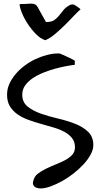

<svg xmlns="http://www.w3.org/2000/svg" viewBox="-20 -1052 562 1074"><path d="M167 -42Q171.9 -65.4 191.9 -80.6Q211.9 -95.7 237.8 -108.4Q263.7 -121.1 292 -132.3Q320.3 -143.6 344.2 -156.2Q368.2 -168.9 383.8 -186Q399.4 -203.1 399.4 -227.5Q399.4 -258.8 383.3 -279.3Q367.2 -299.8 340.3 -314.5Q313.5 -329.1 279.3 -338.9Q245.1 -348.6 209.5 -358.9Q173.8 -369.1 139.6 -381.3Q105.5 -393.6 78.6 -412.1Q51.8 -430.7 35.6 -457Q19.5 -483.4 19.5 -522.5Q19.5 -554.7 32.7 -583.5Q45.9 -612.3 67.9 -638.2Q89.8 -664.1 118.7 -685.5Q147.5 -707 179.2 -721.7Q210.9 -736.3 243.2 -744.6Q275.4 -752.9 302.7 -752.9H313.5Q322.3 -750 336.9 -743.2Q351.6 -736.3 365.2 -730Q378.9 -723.6 388.7 -718.3Q398.4 -712.9 398.4 -711.9V-689.5Q379.9 -687.5 350.6 -682.1Q321.3 -676.8 289.1 -668Q256.8 -659.2 223.6 -646Q190.4 -632.8 164.1 -615.2Q137.7 -597.7 121.1 -574.7Q104.5 -551.8 104.5 -522.5Q104.5 -480.5 133.8 -456.5Q163.1 -432.6 207 -417Q251 -401.4 303.2 -389.2Q355.5 -377 399.4 -359.9Q443.4 -342.8 472.7 -314.9Q502 -287.1 502 -240.2Q502 -214.8 486.8 -187Q471.7 -159.2 446.8 -132.3Q421.9 -105.5 390.6 -81.1Q359.4 -56.6 326.7 -38.6Q293.9 -20.5 262.7 -9.3Q231.4 2 207 2Q199.2 2 190.4 0Q181.6 -2 175.3 -6.3Q168.9 -10.7 165.5 -19.5Q162.1 -28.3 167 -42ZM233.4 -827.1Q207 -835 181.2 -861.3Q155.3 -887.7 134.8 -918.9Q114.3 -950.2 102.1 -981Q89.8 -1011.7 89.8 -1029.3Q118.2 -1029.3 135.3 -1030.8Q152.3 -1032.2 162.1 -1031.2Q171.9 -1030.3 178.2 -1026.4Q184.6 -1022.5 191.4 -1011.2Q198.2 -1000 208.5 -980Q218.8 -960 237.3 -928.7Q267.6 -928.7 282.7 -939Q297.9 -949.2 310.1 -964.4Q322.3 -979.5 335.9 -996.6Q349.6 -1013.7 376 -1026.4H379.9Q381.8 -1026.4 382.8 -1026.9Q383.8 -1027.3 384.8 -1027.3Q385.7 -1027.3 387.2 -1026.9Q388.7 -1026.4 390.6 -1026.4H393.6Q397.5 -1024.4 403.3 -1020.5Q409.2 -1016.6 415.5 -1012.2Q421.9 -1007.8 426.8 -1003.9Q429.7 -1001 430.7 -1000Q415 -986.3 392.6 -962.9Q370.1 -938.5 342.8 -911.6Q315.4 -884.8 287.6 -861.3Q259.8 -837.9 233.4 -827.1Z"/></svg>

Font: Gloria Hallelujah
Style: Regular
Weight: 400
Designer: Kimberly Geswein
Foundry: Kimberly Geswein
Version: Version 1.004 2010